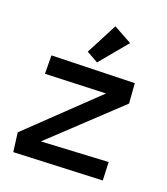

<svg xmlns="http://www.w3.org/2000/svg" viewBox="-140 -830 837 964"><g transform="rotate(20 278.0 -347.5)"><path d="M511 -80 156 -61 507 -391 499 -497 58 -485 59 -387 381 -399 31 -64 44 37 515 17ZM310 -732 223 -565 285 -530 408 -678Z"/></g></svg>

Font: McLaren
Style: Regular
Weight: 400
Designer: Astigmatic (AOETI)
Foundry: Astigmatic (AOETI)
Version: Version 1.000